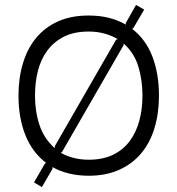

<svg xmlns="http://www.w3.org/2000/svg" viewBox="-20 -703 720 779"><path d="M625 -315Q625 -244 607 -184Q589 -124 553 -81Q517 -38 463.5 -14Q410 10 340 10Q256 10 193 -25V-18L150 56L118 37L162 -39L167 -42Q110 -86 82.5 -156Q55 -226 55 -315Q55 -386 73 -446Q91 -506 126.5 -549Q162 -592 215 -616Q268 -640 339 -640Q384 -640 420.5 -631Q457 -622 491 -603L490 -609L532 -683L565 -664L521 -589L516 -586Q572 -543 598.5 -473Q625 -403 625 -315ZM558 -315Q558 -379 541 -434Q524 -489 482 -526L481 -519L232 -87L227 -83Q249 -70 278 -62.5Q307 -55 340 -55Q398 -55 439.5 -75.5Q481 -96 507 -131.5Q533 -167 545.5 -214Q558 -261 558 -315ZM458 -544Q435 -558 405 -566.5Q375 -575 340 -575Q281 -575 240 -554.5Q199 -534 172.5 -498.5Q146 -463 134 -416Q122 -369 122 -315Q122 -250 140.5 -195Q159 -140 202 -102L203 -111L451 -542Z"/></svg>

Font: TypoPRO Sinkin Sans
Style: 300 Light
Weight: 300
Designer: Keith Bates
Foundry: K-Type
Version: Sinkin Sans (version 1.0)  by Keith Bates   •   © 2014   www